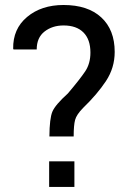

<svg xmlns="http://www.w3.org/2000/svg" viewBox="-20 -741 505 761"><path d="M175.8 -200.2Q176.3 -271.5 187.7 -298.6Q199.2 -325.7 249 -370.6Q297.4 -427.7 317.9 -458.5Q338.4 -489.3 338.4 -532.7Q338.4 -584.5 310.8 -612.3Q283.2 -640.1 231.9 -640.1Q187.5 -640.1 156.5 -616Q125.5 -591.8 125.5 -544.9H33.7L32.2 -547.9Q30.8 -626.5 87.4 -673.8Q144 -721.2 231.9 -721.2Q328.1 -721.2 381.3 -672.1Q434.6 -623 434.6 -535.2Q434.6 -472.2 400.1 -419.9Q365.7 -367.7 309.1 -313Q283.2 -286.6 277.6 -265.6Q272 -244.6 272 -200.2ZM274.9 0H174.8V-101.6H274.9Z"/></svg>

Font: TypoPRO Roboto Slab
Style: Regular
Weight: 400
Designer: Google
Version: Version 1.100263; 2013; ttfautohint (v0.94.20-1c74) -l 8 -r 